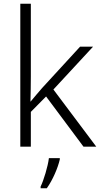

<svg xmlns="http://www.w3.org/2000/svg" viewBox="-20 -780 534 1021"><path d="M144 -374V-760H88V0H144V-185L225 -267L424 0H492L264 -304L475 -532H406L204 -312C184 -290 161 -261 143 -240H142C143 -284 144 -332 144 -374ZM298 68V61H240C235 104 212 180 196 212V221H229C261 176 288 112 298 68Z"/></svg>

Font: Noto Sans Telugu Light
Style: Regular
Weight: 300
Designer: Jelle Bosma - Monotype Design Team
Foundry: Monotype Imaging Inc.
Version: Version 2.005